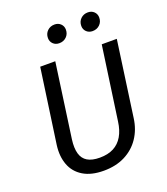

<svg xmlns="http://www.w3.org/2000/svg" viewBox="-161 -1004 977 1126"><g transform="rotate(-20 328.0 -440.5)"><path d="M533 -689H627L561 -218Q552 -150 517 -98Q482 -46 425 -17Q368 12 292 12Q214 12 164 -18.5Q114 -49 94 -102.5Q74 -156 83 -224L149 -689H243L178 -225Q171 -172 181 -137Q191 -102 219.5 -85Q248 -68 296 -68Q347 -68 382.5 -86.5Q418 -105 439.5 -141.5Q461 -178 468 -231ZM302 -780Q279 -780 264 -794.5Q249 -809 249 -831Q249 -858 267 -875.5Q285 -893 312 -893Q335 -893 350 -878.5Q365 -864 365 -842Q365 -815 347 -797.5Q329 -780 302 -780ZM510 -780Q487 -780 472 -794.5Q457 -809 457 -831Q457 -858 475 -875.5Q493 -893 520 -893Q543 -893 558 -878.5Q573 -864 573 -842Q573 -815 555 -797.5Q537 -780 510 -780Z"/></g></svg>

Font: Fira Sans Variable
Style: Italic
Weight: 397
Italic angle: -8°
Designer: Carrois Corporate & Edenspiekermann AG
Foundry: Carrois Corporate GbR & Edenspiekermann AG
Version: Version 4.202